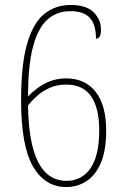

<svg xmlns="http://www.w3.org/2000/svg" viewBox="-20 -744 505 774"><path d="M247 10Q161 10 113 -73Q65 -156 65 -339Q65 -486 90 -570Q115 -654 160 -689Q205 -724 265 -724Q328 -724 357.5 -694.5Q387 -665 387 -625Q387 -603 381 -595.5Q375 -588 367 -588Q367 -644 342.5 -671.5Q318 -699 264 -699Q209 -699 171 -665Q133 -631 113 -555.5Q93 -480 93 -355Q107 -370 129 -387Q151 -404 180.5 -416Q210 -428 247 -428Q323 -428 365.5 -374Q408 -320 408 -217Q408 -136 386 -86Q364 -36 327.5 -13Q291 10 247 10ZM248 -15Q310 -15 345 -66Q380 -117 380 -218Q380 -308 347.5 -355.5Q315 -403 247 -403Q209 -403 179.5 -389.5Q150 -376 128.5 -356.5Q107 -337 93 -319Q97 -15 248 -15Z"/></svg>

Font: Noto Serif Armenian Condensed Thin
Style: Regular
Weight: 100
Width: 3
Designer: Monotype Design Team
Foundry: Monotype Imaging Inc.
Version: Version 2.008; ttfautohint (v1.8.4.7-5d5b)